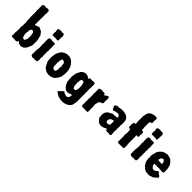

<svg xmlns="http://www.w3.org/2000/svg" viewBox="166 -1972 3333 3333"><g transform="rotate(45 1832.5 -306.0)"><path d="M210 -632.8V-618.2L208 -606.9Q210.9 -593.3 210 -578.1L208 -567.9L210 -540L206.1 -523.9L210 -507.8L208 -493.2Q207 -479.5 208.5 -463.9Q210 -448.2 208.5 -439.5Q207 -430.7 210.9 -429.2Q215.8 -418.9 227.1 -430.2Q238.3 -441.4 251 -442.4Q263.2 -443.4 273.9 -451.2Q276.9 -452.1 291 -453.6Q305.2 -455.1 309.1 -453.6Q313 -452.1 318.4 -447.3Q324.2 -442.4 326.2 -441.4Q328.1 -439.9 334 -437.5Q339.8 -435.1 341.8 -434.1Q343.8 -433.1 349.1 -432.6Q354.5 -432.1 358.4 -425.8Q361.8 -419.9 378.4 -404.3Q395 -388.7 396.5 -381.8Q397.9 -375 399.4 -373Q400.9 -371.1 405.3 -367.2Q409.7 -363.3 411.1 -359.9Q413.1 -359.4 412.6 -349.6Q412.1 -339.8 412.6 -337.9Q413.1 -335.9 413.6 -333Q414.1 -330.1 418.9 -319.8Q423.8 -309.1 424.8 -305.2L423.8 -290L430.2 -275.9Q433.1 -260.7 432.1 -255.9L430.2 -242.2L433.1 -217.8L430.2 -206.1V-191.9Q433.1 -186 433.1 -183.1L428.2 -148.9V-140.6L424.8 -132.8Q424.8 -131.8 425.3 -129.4Q425.8 -127 424.8 -125Q423.8 -123 418.9 -118.2Q412.1 -111.3 412.1 -103.5Q412.1 -95.7 406.2 -87.9Q400.4 -79.1 398.9 -75.2L397.9 -67.9Q389.6 -47.4 382.3 -43.9Q372.6 -39.6 371.1 -35.2Q364.3 -15.1 345.2 -7.8Q339.8 -6.8 335 -5.4Q330.1 -3.9 323.7 -2.4Q317.4 -1 306.2 4.9Q296.4 7.8 278.8 4.9L266.1 -2Q263.7 -2 256.8 -0.5Q246.6 1.5 242.7 -4.4Q238.8 -10.3 234.4 -13.2Q230 -16.1 229 -17.1Q222.2 -31.2 211.9 -28.8Q205.1 -29.3 201.7 -16.6Q198.2 -3.9 192.9 -2H183.1Q170.4 -2 163.1 2Q156.2 5.9 151.9 4.9L142.1 1Q135.3 -2 125 -2L110.8 0Q100.6 1 94.7 -1Q88.9 -2.9 79.1 -2Q69.3 -1 67.9 -4.9Q56.6 -18.1 64 -53.2L66.9 -61L62 -80.1Q61 -83 61 -95.7Q61 -108.4 64.9 -112.8L64 -126L66.9 -133.8Q68.4 -154.8 66.4 -161.6Q64.9 -168 64.9 -170.9Q64.9 -173.8 66.9 -175.8V-193.8L62 -210.9L66.9 -226.1Q61 -237.8 61 -244.1L65.9 -253.9Q67.9 -256.8 69.8 -269.5Q71.8 -282.2 68.8 -292L64.9 -305.2L71.8 -327.1L68.8 -350.1V-366.2Q68.8 -369.1 64 -378.9L64.9 -389.2Q64.9 -392.1 61 -403.8L64 -418.9V-443.8Q64 -451.2 61 -457V-484.9L59.1 -495.1Q58.1 -506.3 60.1 -514.6Q62 -522.9 61 -601.1Q58.1 -613.8 58.6 -619.1Q59.1 -624 57.6 -627.9Q56.2 -631.8 56.2 -633.8L60.1 -667Q61 -668.9 60.1 -672.9Q59.1 -676.8 59.1 -678.7Q59.1 -680.7 59.6 -685.1Q60.1 -689 59.6 -690.9Q59.1 -692.9 57.6 -696.8Q56.2 -700.7 56.2 -703.6L59.1 -715.8V-740.2L56.2 -748Q55.2 -754.9 58.1 -761.7Q61 -768.6 64.5 -771Q68.4 -772.9 74.2 -774.9Q85.9 -778.8 88.9 -783.2Q104 -788.1 115.7 -781.7Q127.4 -775.4 131.3 -776.9Q135.7 -778.8 138.7 -780.8Q141.6 -782.2 143.6 -783.2Q146 -784.2 150.4 -783.7Q154.3 -783.2 159.2 -783.7Q164.1 -784.2 167.5 -785.2Q170.9 -786.1 179.7 -784.7Q188.5 -783.2 191.9 -783.2Q201.7 -779.3 210.9 -758.8L214.8 -749Q215.8 -747.1 212.9 -743.2Q210 -739.3 210 -735.8L212.9 -724.1Q208.5 -705.6 209 -675.8Q210 -646.5 210 -632.8ZM271.5 -322.3Q253.9 -339.8 228 -327.1Q218.3 -322.3 213.9 -308.1Q210 -293.9 207.5 -286.1Q205.1 -278.3 205.1 -277.8L208 -252.9L202.1 -242.2V-210Q202.1 -208 199.7 -203.6Q197.3 -199.2 197.8 -197.3Q198.2 -195.3 201.2 -188Q204.1 -179.7 206.1 -173.8Q208 -168 207.5 -162.6Q207 -157.2 208 -155.3Q209 -153.3 211.9 -150.4Q215.3 -146.5 216.8 -136.2Q218.3 -126.5 221.7 -124.5Q225.1 -122.1 229 -122.1Q233.4 -122.1 242.2 -117.2Q265.6 -104.5 274.4 -132.3Q276.9 -139.6 277.8 -143.1L290 -161.1Q291 -161.1 290.5 -170.4Q290 -179.7 290 -181.6Q290 -183.6 293 -189V-210L296.9 -222.2L290 -244.1Q290 -246.1 293 -251Q295.9 -255.9 295.4 -257.8Q294.9 -259.8 290 -268.6Q285.2 -277.3 285.2 -293Q285.2 -308.6 271.5 -322.3Z M554.2 -443.8H560.5Q567.4 -443.4 572.8 -447.3Q577.6 -451.2 581.5 -452.6Q585.4 -454.1 599.1 -449.7Q612.8 -445.3 615.2 -444.3Q617.7 -443.4 625.5 -445.3Q633.3 -446.8 637.7 -446.8L648.9 -443.8Q659.7 -447.8 673.3 -446.3Q687 -444.8 691.9 -432.1Q693.8 -428.2 691.4 -421.4Q689 -414.1 689 -412.1L691.9 -395L689.9 -373L693.8 -362.8Q694.8 -360.8 693.8 -353.5Q692.9 -346.2 692.9 -344.2L693.8 -328.1L689.9 -318.8Q689 -316.9 689.9 -307.1L693.8 -286.1V-272L689.9 -256.8Q688 -235.8 689.9 -230L693.8 -213.9L689 -196.8L691.9 -179.2Q689 -165 690.4 -156.7Q691.9 -148.4 691.9 -145L693.8 -129.9L689.9 -111.8Q689 -108.4 689.5 -93.8Q689.9 -79.1 689.9 -76.2L693.8 -56.2Q694.8 -48.8 691.9 -40Q689 -31.2 689.5 -25.4Q689.9 -19.5 679.7 -3.9Q677.7 -2 671.9 -3.4Q666 -4.9 664.6 -4.9L651.9 -1Q635.7 0 627 -1L609.9 -3.9L594.2 0Q582.5 2.9 575.7 1L564.9 -2.9Q563 -3.9 556.6 -5.4Q550.3 -6.8 543.5 -16.6Q537.1 -26.4 537.6 -47.9L539.6 -56.2L537.6 -97.2L540.5 -106.9L537.6 -120.1L539.6 -134.8L538.6 -143.1Q538.6 -145 540.5 -149.9Q542.5 -155.3 543.5 -158.2Q544.4 -161.1 542.5 -167.5Q541 -173.8 540.5 -176.3L545.9 -189.9Q548.8 -211.9 543.9 -226.1L545.9 -233.9L544.9 -252.9L545.9 -261.2Q539.1 -274.9 541.5 -282.2Q543.9 -289.6 543.5 -295.9Q543 -302.7 543 -306.2Q545.9 -309.1 546.4 -318.4Q546.9 -327.6 543 -335.9V-367.2L540.5 -377L543.9 -388.2L540.5 -404.8Q540.5 -407.2 542.5 -410.2Q544.4 -413.1 545.9 -415Q546.9 -417 545.9 -427.7Q544.9 -438.5 547.9 -439Q550.8 -443.8 554.2 -443.8ZM641.6 -669.9 656.7 -674.8Q667 -679.7 680.7 -666Q681.6 -664.1 682.6 -660.6Q683.6 -657.2 684.6 -654.8Q689 -654.8 689 -648.9Q689.9 -647.9 689.9 -645V-641.1Q693.8 -627.9 693.8 -625L689.9 -611.8L691.9 -584L687 -564Q687 -561 689.9 -555.2Q693.8 -516.1 668.9 -512.2L643.6 -519H574.7Q573.7 -519 568.8 -518.6Q564 -518.1 562 -518.6Q560.1 -519 555.7 -519.5Q551.3 -520 548.3 -523.9Q545.9 -527.3 545.9 -557.6V-588.9L550.8 -599.1L546.9 -611.8Q545.9 -614.7 546.4 -622.1Q546.9 -629.4 543 -635.3Q538.6 -641.1 538.6 -643.1Q538.6 -645 543.9 -653.8Q553.7 -671.9 572.8 -674.8Q574.7 -675.8 599.1 -675.8Q623.5 -675.8 625 -675.3Q626.5 -674.8 632.3 -671.9Q638.2 -668.9 641.6 -669.9Z M1180.7 -219.2Q1180.7 -216.3 1182.1 -208Q1183.6 -199.7 1178.7 -177.7Q1173.8 -155.8 1172.4 -147.9L1175.3 -134.8Q1161.6 -107.4 1161.6 -101.6Q1161.6 -95.7 1155.8 -88.9Q1149.9 -82 1147.9 -79.6Q1146.5 -77.1 1146 -73.7Q1145.5 -70.3 1144.5 -68.4Q1143.6 -66.4 1141.1 -63.5Q1138.7 -61 1137.2 -59.1Q1136.2 -57.1 1133.3 -54.7Q1130.4 -52.7 1127.9 -48.8Q1125.5 -44.9 1118.7 -38.1Q1111.8 -31.2 1103.5 -20.5Q1091.3 -4.9 1081.1 -4.9Q1070.8 -4.9 1059.6 3.4Q1046.4 13.2 1026.9 13.2H1016.6L1004.4 16.1Q982.9 21.5 942.4 8.8Q941.4 7.8 935.5 8.8Q929.7 9.8 915 -1Q900.9 -11.7 898.9 -13.7Q897 -15.6 893.6 -16.6Q889.6 -18.1 887.7 -20Q861.3 -38.6 854.5 -55.7Q847.7 -72.8 841.8 -81.5Q835.4 -90.3 833 -98.1Q830.6 -106 829.6 -108.4Q828.6 -110.8 826.2 -113.3Q823.7 -115.7 822.3 -120.1Q820.8 -124.5 818.4 -128.4Q815.9 -131.8 813 -140.6Q809.6 -149.9 810.5 -162.1Q811.5 -174.3 811.5 -175.8L808.6 -185.1V-219.2L807.6 -252Q807.6 -264.2 810.1 -271.5Q812.5 -278.8 814.5 -285.2Q816.4 -291.5 815.9 -300.8Q815.4 -310.1 816.4 -313Q817.4 -315.9 820.3 -320.3Q824.2 -326.2 825.2 -334Q826.2 -341.8 827.6 -345.7Q828.6 -349.6 835.9 -361.3Q843.3 -374 845.2 -378.4Q846.7 -382.8 848.1 -384.8Q849.6 -386.7 851.6 -389.6Q853.5 -392.6 857.9 -395.5Q862.3 -398.9 863.3 -405.8Q864.3 -413.1 868.2 -417Q872.1 -420.9 885.7 -425.8Q888.7 -427.7 900.9 -439Q913.1 -450.2 919.9 -450.2L929.7 -451.2Q933.1 -452.1 943.8 -457.5Q954.6 -462.9 958.5 -463.9Q962.4 -464.8 974.6 -464.4Q986.8 -463.9 989.7 -463.9L1006.3 -465.8L1012.7 -463.9Q1014.6 -463.9 1020 -464.4Q1025.4 -464.8 1026.9 -463.9Q1028.8 -462.9 1031.7 -461.4Q1034.7 -460 1037.1 -459Q1039.6 -458 1046.4 -457.5Q1057.6 -456.5 1064 -451.2Q1070.3 -445.8 1078.1 -442.4Q1086.4 -439 1089.8 -435.5Q1093.3 -432.1 1094.2 -431.2Q1095.2 -430.7 1098.6 -426.8Q1101.6 -422.9 1109.9 -416Q1118.2 -409.2 1120.6 -404.3Q1122.6 -399.9 1127.4 -395Q1128.4 -392.1 1133.8 -388.7Q1139.2 -384.8 1141.1 -381.8Q1143.6 -377.9 1145 -370.6Q1146 -362.8 1152.8 -356.4Q1159.7 -349.6 1162.1 -336.9Q1164.1 -324.2 1167.5 -318.4Q1171.4 -312 1171.9 -310.1Q1172.4 -308.1 1171.9 -303.2Q1171.4 -297.9 1175.3 -290.5Q1179.2 -282.7 1178.2 -279.3Q1177.7 -275.9 1177.2 -272.5Q1176.8 -269 1176.3 -267.1L1179.7 -258.3Q1179.7 -257.8 1181.2 -249Q1182.6 -240.2 1181.6 -231.4Q1180.7 -222.7 1180.7 -219.2ZM1039.6 -210.9Q1047.4 -242.2 1047.4 -243.2L1039.6 -259.8V-284.2L1037.6 -291Q1034.7 -315.4 1028.8 -322.3Q1022.9 -329.1 1008.3 -336.4Q968.8 -355 961.4 -319.3Q957.5 -301.8 957.5 -297.9Q952.6 -288.1 952.6 -278.8V-266.1Q946.8 -253.9 952.6 -199.2V-185.1Q952.6 -184.1 953.6 -179.7Q954.6 -175.3 952.1 -167.5Q949.7 -159.7 953.1 -155.3Q956.5 -150.9 957 -148.9Q957.5 -147 959 -143.1Q960.4 -139.2 961.4 -135.7Q962.4 -132.3 966.8 -125Q971.2 -117.7 986.3 -113.3Q1001.5 -108.9 1016.6 -110.8L1021.5 -115.2Q1030.8 -120.1 1031.7 -123.5Q1032.7 -127 1032.2 -131.8Q1031.7 -136.7 1032.7 -140.1L1038.6 -148.9Q1043.9 -154.3 1041.5 -165Q1039.6 -175.8 1039.6 -179.2L1042.5 -194.8Z M1606 141.1H1603.5L1594.7 147Q1589.4 150.9 1587.9 152.3Q1586.4 153.8 1583 153.8Q1579.6 153.8 1568.4 160.6Q1557.1 167.5 1540.5 169.9Q1524.4 171.9 1521.5 172.9Q1518.6 173.8 1514.6 174.8Q1510.7 175.8 1508.3 176.8Q1505.4 177.7 1503.4 178.2L1494.1 175.8H1475.1L1449.7 176.8Q1443.4 176.8 1438.5 174.8L1423.3 168Q1420.4 167 1412.6 167.5Q1404.8 168 1398.4 165Q1392.1 162.1 1382.8 160.6Q1373.5 159.2 1363.3 148.9Q1360.4 147.5 1356.4 146.5Q1352.5 145.5 1341.8 136.7Q1331.1 128.9 1319.3 123L1310.1 119.1Q1306.2 114.3 1306.2 106Q1306.2 97.7 1314 91.8Q1321.8 86.4 1325.7 83Q1330.1 79.1 1335.9 71.3Q1341.8 63.5 1344.7 61.5Q1347.2 59.1 1352.1 55.7Q1356.9 52.2 1359.4 49.8Q1370.1 34.2 1384.3 26.9Q1390.6 25.4 1401.9 36.6Q1413.1 47.9 1424.3 47.9L1442.4 56.2H1446.8Q1450.2 56.2 1459 61Q1472.7 68.8 1493.2 56.6Q1513.2 44.4 1513.2 36.1L1524.4 18.1L1522.5 7.8Q1522.5 5.9 1525.4 -0.5Q1528.3 -6.8 1525.4 -14.2Q1519 -29.8 1502.4 -19.5Q1496.1 -15.6 1490.2 -14.2Q1484.4 -13.2 1483.4 -12.2L1466.3 -4.9Q1462.9 -4.9 1459.5 -4.9L1443.4 0L1428.2 -2Q1408.2 -2 1398.9 -4.9Q1389.6 -7.8 1375 -22Q1360.4 -35.6 1357.4 -37.1Q1348.6 -45.9 1340.8 -57.6Q1333 -69.3 1329.1 -76.2Q1324.2 -82 1322.8 -85.4Q1321.3 -88.9 1319.3 -95.7Q1317.4 -102.5 1316.4 -105.5Q1315.4 -107.9 1313 -111.8Q1310.5 -115.2 1309.6 -117.2Q1308.6 -119.1 1309.1 -121.6Q1309.1 -124 1308.6 -125.5Q1308.1 -127 1306.6 -129.9Q1305.2 -132.8 1304.7 -135.7Q1304.2 -138.7 1303.2 -140.1V-161.1L1300.3 -178.2Q1299.3 -180.2 1300.3 -183.6Q1301.3 -187 1300.3 -189L1298.3 -201.2V-228L1296.4 -251Q1296.4 -253.9 1301.3 -266.1Q1301.3 -303.2 1307.1 -312.5Q1313 -321.8 1312 -330.1Q1311 -340.8 1317.4 -351.6Q1323.2 -362.3 1325.2 -366.7Q1327.1 -371.1 1331.5 -377Q1335.9 -382.8 1338.4 -386.2Q1338.4 -407.2 1352.1 -414.1Q1356 -416 1360.8 -422.4Q1370.1 -435.5 1385.3 -441.4Q1400.4 -447.8 1403.3 -451.2L1420.9 -454.1Q1432.6 -456.1 1436.5 -458Q1440.4 -460 1443.4 -459Q1446.3 -458 1448.2 -457Q1450.2 -456.1 1452.6 -454.1Q1458 -449.7 1470.2 -451.7Q1481.9 -453.6 1487.3 -447.3Q1492.2 -440.9 1500 -438Q1508.3 -435.1 1512.2 -427.7Q1520.5 -413.1 1528.3 -424.8Q1529.3 -426.8 1530.3 -434.6Q1531.7 -447.3 1552.2 -450.2L1567.4 -448.2L1585.4 -452.1L1601.1 -445.8L1618.2 -453.1Q1626.5 -455.1 1638.2 -449.2Q1641.1 -442.9 1649.4 -451.2Q1656.2 -453.1 1666.5 -440.9Q1667.5 -439 1667.5 -429.2V-397.9L1668.5 -349.1Q1664.1 -335.9 1664.1 -329.1L1667.5 -293L1664.1 -275.9L1669.4 -242.2L1666.5 -227.1Q1666.5 -201.7 1669.4 -187L1667.5 -172.9Q1666.5 -129.9 1667.5 -120.1L1669.4 -109.9L1666.5 -91.8L1669.4 -73.2L1667.5 -56.2L1669.4 -30.8L1667.5 -6.8L1669.4 7.8L1659.2 40L1661.1 49.3Q1661.1 50.8 1658.7 60.5Q1656.2 70.3 1656.7 74.2Q1657.2 77.1 1654.8 82Q1652.3 86.9 1650.4 89.8Q1648.4 92.8 1641.6 104Q1632.8 119.1 1624.5 125.5Q1616.2 131.8 1612.3 136.7Q1608.4 141.1 1606 141.1ZM1521.5 -154.3Q1521.5 -156.7 1522.5 -158.2L1526.4 -168.9Q1527.3 -170.9 1526.9 -178.2Q1526.4 -185.5 1529.3 -200.2Q1532.7 -214.4 1529.3 -227.1Q1526.4 -239.7 1527.3 -252Q1528.3 -264.2 1527.3 -267.1Q1526.4 -270.5 1522.5 -279.3Q1518.6 -288.1 1518.6 -292Q1519 -295.9 1518.1 -297.9Q1514.2 -316.9 1502.4 -329.1Q1494.6 -335.4 1481.9 -332H1470.2Q1465.3 -332 1463.4 -331.1Q1448.2 -319.8 1444.3 -292L1442.4 -285.2L1444.3 -271Q1444.3 -269 1443.4 -267.6Q1442.4 -266.1 1440.9 -263.2Q1439.5 -260.3 1439 -247.1Q1438.5 -233.9 1442.4 -226.1L1439.5 -210.9L1444.3 -190.9Q1445.3 -187 1444.8 -178.2Q1444.3 -169.4 1444.3 -165Q1449.2 -155.3 1452.6 -145.5Q1456.1 -135.7 1459.5 -132.8Q1462.9 -125 1473.6 -121.1Q1484.4 -117.2 1492.2 -119.1Q1512.2 -124 1521.5 -150.9Z M1928.2 -20.5Q1928.2 -6.8 1922.4 -3.9Q1921.4 -1 1908.2 -2.9H1888.2L1879.4 -1L1865.2 -3.9L1850.6 -2H1843.3Q1839.4 -2 1837.4 -3.9H1814.5L1800.3 -2Q1797.4 -2 1794.4 -3.9Q1772.5 -20 1777.3 -64L1780.3 -76.2L1777.3 -88.9Q1774.4 -127 1779.3 -150.9L1777.3 -164.1Q1776.4 -168 1777.3 -187L1780.3 -211.9L1778.3 -257.8L1780.3 -272L1774.4 -300.8Q1774.4 -311 1776.4 -314.5Q1778.3 -318.4 1777.8 -344.7Q1777.3 -371.1 1777.3 -372.1L1779.3 -386.2Q1778.3 -397.5 1776.4 -411.1Q1774.4 -424.8 1776.9 -429.2Q1779.3 -433.1 1782.7 -435.5Q1786.1 -438 1789.1 -438.5Q1792.5 -439 1797.4 -439.9Q1802.2 -440.9 1803.7 -441.4Q1806.2 -442.4 1810.1 -447.3Q1814 -452.1 1826.2 -449.2Q1838.9 -446.3 1844.7 -448.2Q1850.1 -450.2 1854 -449.2L1871.1 -441.9L1886.2 -448.2Q1896 -448.2 1902.3 -441.9Q1904.3 -441.9 1906.2 -441.9Q1913.6 -441.9 1915.5 -428.7Q1917.5 -415.5 1925.3 -414.1Q1929.2 -414.1 1934.6 -420.4Q1939.9 -426.8 1943.8 -428.2Q1949.2 -429.7 1953.6 -435.5Q1958 -441.9 1963.4 -441.9Q1968.3 -441.9 1970.2 -442.9Q1972.2 -443.4 1976.1 -448.2Q1980 -453.1 1984.9 -455.6Q1988.8 -458 1998.5 -450.7Q2008.3 -443.4 2008.8 -436.5Q2009.3 -428.7 2011.2 -423.8Q2013.2 -418.9 2013.7 -411.6Q2014.2 -404.3 2012.7 -391.1Q2011.2 -377.9 2011.2 -376L2013.2 -318.8Q2013.2 -316.9 2011.7 -313.5Q2010.3 -310.1 2008.8 -303.7Q2007.3 -297.4 1996.1 -292Q1985.4 -287.1 1979 -286.6Q1972.2 -286.1 1957.5 -274.4Q1942.9 -262.7 1942.4 -262.2Q1932.6 -245.1 1933.6 -236.3Q1934.1 -228 1930.2 -218.3Q1918.5 -190.4 1928.2 -147V-54.2Q1934.6 -41.5 1933.1 -39.1L1928.2 -25.9Z M2345.7 -27.8Q2338.9 -19.5 2313 -11.2Q2302.7 -5.9 2295.4 -6.3Q2288.1 -6.8 2274.9 -2.4Q2261.7 2 2256.8 1.5Q2252 1 2234.9 -3.9H2219.7Q2218.3 -3.9 2208.5 -9.8Q2198.7 -15.6 2195.8 -17.1Q2192.9 -18.1 2190.9 -20L2183.1 -27.8Q2175.8 -36.1 2170.9 -39.1Q2162.6 -44.4 2153.8 -61Q2145.5 -78.1 2140.6 -84Q2135.7 -89.8 2134.3 -93.8Q2132.8 -97.7 2136.7 -105.5Q2140.6 -113.3 2139.6 -117.2Q2138.7 -120.1 2135.7 -125.5Q2132.8 -130.9 2131.8 -133.8L2134.8 -147V-173.8L2141.6 -191.9Q2142.6 -192.9 2142.1 -197.8Q2141.6 -202.6 2148.9 -215.3Q2156.7 -227.5 2166 -234.9Q2174.8 -242.7 2178.7 -246.1Q2187 -263.2 2196.8 -261.7Q2206.1 -260.3 2212.4 -266.6L2219.7 -273.9Q2227.5 -279.3 2242.2 -284.2Q2256.8 -289.1 2261.2 -292Q2268.1 -296.4 2273.4 -295.4Q2287.6 -292 2300.8 -293L2308.6 -295.9H2327.6L2334 -298.8L2351.6 -300.8H2356Q2358.9 -300.8 2358.9 -301.8Q2374 -309.6 2361.3 -327.1Q2358.9 -330.1 2357.9 -332Q2349.1 -351.1 2336.9 -356Q2335.9 -356.9 2333 -356.9Q2330.1 -356.9 2322.3 -359.9Q2314.5 -362.8 2306.6 -361.8L2295.9 -356.9Q2293.5 -356 2285.6 -356.4Q2277.8 -356.9 2275.4 -356.9Q2272.9 -356.9 2269.5 -355Q2263.2 -351.1 2254.4 -350.1Q2245.6 -348.6 2243.2 -346.2Q2240.7 -344.2 2238.8 -344.2Q2236.8 -343.8 2228 -340.8Q2219.2 -337.9 2214.4 -339.4Q2210 -340.8 2202.1 -348.6Q2194.3 -356.4 2195.3 -365.2Q2195.8 -374 2194.3 -377Q2192.9 -379.9 2186 -385.7Q2179.2 -391.6 2175.3 -398.4Q2171.4 -405.3 2181.2 -419.9Q2190.9 -434.6 2192.9 -435.5Q2194.8 -436.5 2197.8 -437H2202.6Q2204.6 -438 2208.5 -440.4Q2212.4 -442.9 2214.8 -443.8Q2216.8 -444.8 2221.7 -444.3Q2226.6 -443.8 2229 -444.8L2242.7 -450.2Q2245.6 -450.2 2250.5 -447.3Q2260.3 -440.9 2270 -450.2Q2274.9 -451.2 2283.2 -451.7Q2291.5 -452.1 2294.9 -453.1L2308.6 -457L2319.8 -455.1Q2336.4 -454.1 2345.2 -456.1Q2354 -458 2356 -457.5Q2357.9 -457 2362.3 -455.1Q2366.7 -453.1 2368.7 -453.1L2384.8 -452.1Q2395 -452.1 2400.9 -448.2Q2406.7 -444.3 2410.2 -444.3Q2413.6 -444.8 2417 -443.8L2426.8 -439.9Q2426.8 -439 2431.6 -438Q2437 -437 2439 -436Q2440.9 -435.1 2442.4 -433.1Q2443.8 -431.2 2445.8 -429.7Q2447.8 -427.7 2449.2 -426.8Q2450.7 -425.8 2454.1 -424.3Q2462.4 -420.9 2465.8 -414.1Q2469.2 -407.2 2474.6 -402.8Q2480 -397.9 2481.9 -395.5Q2483.9 -393.1 2485.4 -386.7Q2486.8 -380.9 2487.8 -378.9Q2488.8 -377 2490.2 -375Q2491.7 -373 2492.7 -371.1V-363.8Q2492.7 -361.3 2495.6 -356.9V-341.8L2498.5 -326.2Q2497.6 -313.5 2500 -293L2497.6 -284.2V-267.1L2500 -257.8L2493.7 -242.2Q2493.7 -234.4 2497.6 -216.8L2495.6 -207Q2500 -187.5 2498.5 -181.6Q2497.6 -175.8 2492.7 -166L2495.6 -158.2V-124Q2499.5 -106.9 2492.7 -100.1Q2490.2 -88.9 2494.6 -76.7Q2500.5 -59.1 2497.6 -30.8L2500 -18.1Q2500 -13.2 2488.8 -3.4Q2477.5 6.3 2460 1Q2452.1 -6.8 2437.5 -3.9Q2422.9 -1 2418.9 -1L2398.9 -3.9Q2379.9 -3.9 2374 -6.8Q2370.1 -10.7 2370.1 -13.2L2377.9 -24.9Q2379.9 -28.8 2376.5 -29.8Q2373.5 -30.3 2371.6 -31.2Q2369.6 -32.2 2367.2 -32.7Q2364.7 -33.2 2363.3 -34.7Q2361.8 -36.1 2357.4 -36.1Q2353 -36.1 2345.7 -27.8ZM2311.5 -106.4Q2319.8 -109.9 2323.2 -109.9H2332Q2339.8 -117.7 2349.1 -121.6Q2358.9 -126 2361.3 -129.4Q2363.8 -132.8 2359.9 -148.9Q2359.9 -156.7 2359.9 -164.1L2356.9 -171.9Q2356.9 -174.3 2362.8 -186Q2362.8 -207.5 2355 -215.8Q2347.2 -224.1 2339.8 -221.7Q2332 -219.2 2329.1 -216.8Q2326.7 -214.8 2324.7 -213.9Q2322.8 -212.9 2320.3 -211.4Q2317.9 -210 2316.4 -209Q2314.9 -208 2311 -208.5Q2296.4 -210.4 2281.7 -180.2Q2280.8 -178.7 2278.8 -175.8Q2276.9 -172.9 2274.4 -168Q2272 -163.1 2272 -148.4Q2272 -133.8 2273.9 -128.4Q2275.9 -123 2289.6 -112.8Q2303.2 -102.5 2311.5 -106.4Z M2852.5 -708 2857.9 -680.2Q2857.9 -654.3 2825.2 -649.9Q2818.8 -649.4 2814 -639.6Q2809.1 -629.9 2809.6 -620.1L2812.5 -606.9L2807.6 -590.8Q2806.2 -587.9 2808.1 -585.4Q2809.6 -583 2809.6 -579.6V-569.8Q2812.5 -567.4 2813 -559.6Q2813.5 -551.8 2811.5 -548.8L2807.6 -536.1L2809.6 -526.9V-519.5Q2809.6 -514.2 2810.5 -513.2L2814.9 -499Q2814.9 -496.1 2812.5 -488.8L2814 -474.1Q2813.5 -472.7 2812.5 -466.8Q2808.1 -447.3 2832 -446.3Q2852.1 -445.8 2853.5 -442.4Q2859.9 -422.9 2859.9 -420.9L2857.9 -412.1Q2859.9 -393.6 2859.9 -389.2L2856 -377V-325.2Q2856 -321.3 2851.6 -316.9L2825.7 -321.8Q2816.4 -321.8 2812.5 -317.9Q2808.6 -314 2810.5 -307.1Q2812.5 -300.3 2812 -297.4Q2811.5 -294.4 2813 -283.7Q2814.5 -272.9 2813.5 -262.7Q2812.5 -252.4 2812.5 -240.2L2814.9 -103Q2814.9 -97.7 2818.4 -87.9Q2821.8 -78.1 2821.3 -74.2Q2820.8 -70.3 2819.3 -68.8Q2817.9 -66.9 2816.9 -64.5Q2814.5 -58.6 2820.8 -29.8Q2821.3 -17.6 2811.5 -9.3Q2801.8 -1 2799.8 -1H2761.7L2754.9 -2.9L2743.7 -1L2731 -2.9Q2729.5 -2.9 2723.6 -1.5Q2717.8 0 2705.1 -0.5Q2692.4 -1 2688.5 -1Q2684.6 -1 2681.2 -1.5Q2675.8 -2.4 2666.5 -9.8Q2664.6 -12.7 2664.6 -32.2V-69.8L2666.5 -87.9V-98.1Q2666.5 -106 2665.5 -110.8L2664.6 -121.1L2666.5 -132.8Q2666.5 -133.8 2665.5 -155.8L2661.6 -171.9Q2660.6 -175.8 2661.6 -189.9L2666.5 -219.2Q2669.4 -245.1 2666.5 -269.5Q2663.6 -293.9 2664.1 -300.3Q2664.6 -306.6 2663.6 -310.1Q2663.6 -318.4 2642.1 -319.3Q2620.6 -320.3 2618.7 -329.1V-355L2617.7 -380.9V-394Q2617.7 -409.2 2621.6 -413.1V-423.8Q2621.6 -434.6 2626 -440.4Q2630.4 -445.8 2647.9 -445.8Q2665 -445.8 2666.5 -456.1Q2666.5 -457 2663.6 -465.8Q2660.6 -474.6 2661.1 -479.5Q2661.6 -484.9 2661.6 -486.8L2658.7 -501V-590.8L2661.6 -602.1Q2661.6 -609.9 2658.7 -612.8Q2656.7 -639.6 2661.1 -646.5Q2666.5 -655.8 2666 -669.9Q2665.5 -683.6 2668.5 -689.5Q2671.9 -694.8 2671.9 -696.3V-700.7L2685.5 -731.4Q2685.5 -741.2 2714.8 -757.3Q2717.8 -758.8 2723.1 -764.6Q2728.5 -771 2731.9 -771H2737.8L2752 -775.9H2756.8Q2759.8 -776.9 2766.6 -781.7Q2773.4 -786.6 2793.9 -785.2L2805.7 -784.2Q2806.6 -784.2 2809.6 -785.6Q2812.5 -787.1 2819.3 -786.6Q2826.2 -785.6 2830.6 -790Q2838.9 -790 2846.7 -781.7Q2862.3 -765.6 2856 -747.1Q2850.1 -728 2856 -724.1Z M2986.8 -443.8H2993.2Q3000 -443.4 3005.4 -447.3Q3010.3 -451.2 3014.2 -452.6Q3018.1 -454.1 3031.7 -449.7Q3045.4 -445.3 3047.9 -444.3Q3050.3 -443.4 3058.1 -445.3Q3065.9 -446.8 3070.3 -446.8L3081.5 -443.8Q3092.3 -447.8 3106 -446.3Q3119.6 -444.8 3124.5 -432.1Q3126.5 -428.2 3124 -421.4Q3121.6 -414.1 3121.6 -412.1L3124.5 -395L3122.6 -373L3126.5 -362.8Q3127.4 -360.8 3126.5 -353.5Q3125.5 -346.2 3125.5 -344.2L3126.5 -328.1L3122.6 -318.8Q3121.6 -316.9 3122.6 -307.1L3126.5 -286.1V-272L3122.6 -256.8Q3120.6 -235.8 3122.6 -230L3126.5 -213.9L3121.6 -196.8L3124.5 -179.2Q3121.6 -165 3123 -156.7Q3124.5 -148.4 3124.5 -145L3126.5 -129.9L3122.6 -111.8Q3121.6 -108.4 3122.1 -93.8Q3122.6 -79.1 3122.6 -76.2L3126.5 -56.2Q3127.4 -48.8 3124.5 -40Q3121.6 -31.2 3122.1 -25.4Q3122.6 -19.5 3112.3 -3.9Q3110.4 -2 3104.5 -3.4Q3098.6 -4.9 3097.2 -4.9L3084.5 -1Q3068.4 0 3059.6 -1L3042.5 -3.9L3026.9 0Q3015.1 2.9 3008.3 1L2997.6 -2.9Q2995.6 -3.9 2989.3 -5.4Q2982.9 -6.8 2976.1 -16.6Q2969.7 -26.4 2970.2 -47.9L2972.2 -56.2L2970.2 -97.2L2973.1 -106.9L2970.2 -120.1L2972.2 -134.8L2971.2 -143.1Q2971.2 -145 2973.1 -149.9Q2975.1 -155.3 2976.1 -158.2Q2977.1 -161.1 2975.1 -167.5Q2973.6 -173.8 2973.1 -176.3L2978.5 -189.9Q2981.4 -211.9 2976.6 -226.1L2978.5 -233.9L2977.5 -252.9L2978.5 -261.2Q2971.7 -274.9 2974.1 -282.2Q2976.6 -289.6 2976.1 -295.9Q2975.6 -302.7 2975.6 -306.2Q2978.5 -309.1 2979 -318.4Q2979.5 -327.6 2975.6 -335.9V-367.2L2973.1 -377L2976.6 -388.2L2973.1 -404.8Q2973.1 -407.2 2975.1 -410.2Q2977.1 -413.1 2978.5 -415Q2979.5 -417 2978.5 -427.7Q2977.5 -438.5 2980.5 -439Q2983.4 -443.8 2986.8 -443.8ZM3074.2 -669.9 3089.4 -674.8Q3099.6 -679.7 3113.3 -666Q3114.3 -664.1 3115.2 -660.6Q3116.2 -657.2 3117.2 -654.8Q3121.6 -654.8 3121.6 -648.9Q3122.6 -647.9 3122.6 -645V-641.1Q3126.5 -627.9 3126.5 -625L3122.6 -611.8L3124.5 -584L3119.6 -564Q3119.6 -561 3122.6 -555.2Q3126.5 -516.1 3101.6 -512.2L3076.2 -519H3007.3Q3006.3 -519 3001.5 -518.6Q2996.6 -518.1 2994.6 -518.6Q2992.7 -519 2988.3 -519.5Q2983.9 -520 2981 -523.9Q2978.5 -527.3 2978.5 -557.6V-588.9L2983.4 -599.1L2979.5 -611.8Q2978.5 -614.7 2979 -622.1Q2979.5 -629.4 2975.6 -635.3Q2971.2 -641.1 2971.2 -643.1Q2971.2 -645 2976.6 -653.8Q2986.3 -671.9 3005.4 -674.8Q3007.3 -675.8 3031.7 -675.8Q3056.2 -675.8 3057.6 -675.3Q3059.1 -674.8 3064.9 -671.9Q3070.8 -668.9 3074.2 -669.9Z M3476.1 -458.5Q3482.4 -456.1 3488.3 -452.6Q3494.1 -449.2 3501.5 -449.2Q3509.3 -449.2 3513.2 -446.3Q3517.1 -443.4 3522.5 -437.5Q3527.8 -431.2 3530.3 -430.2Q3532.2 -427.2 3543.9 -418.5Q3555.7 -409.7 3556.6 -403.3Q3558.1 -397.5 3571.3 -385.7Q3584.5 -374 3590.3 -353Q3591.3 -351.1 3591.3 -347.7V-341.8Q3598.1 -328.1 3598.1 -325.2L3596.2 -317.9Q3597.2 -314 3600.1 -307.1Q3603 -299.8 3604 -296.9Q3605 -293.9 3604.5 -284.2Q3604 -274.4 3604 -270L3607.9 -258.8Q3608.9 -256.8 3606 -235.8V-219.2L3606.9 -206.1Q3606.9 -203.1 3606 -201.2Q3597.2 -182.1 3577.1 -187L3565.9 -189.9L3556.2 -187Q3553.2 -186 3543.9 -187L3532.2 -191.9L3510.3 -189L3495.1 -192.9L3481.9 -189.9L3471.2 -191.9Q3467.3 -192.9 3459.5 -190.4Q3451.7 -188 3445.8 -189.9Q3439.5 -191.9 3424.3 -191.9H3406.2Q3403.8 -191.9 3398.9 -193.4Q3381.3 -198.2 3381.3 -176.3Q3381.3 -150.4 3396 -135.7Q3410.6 -121.1 3416 -115.7Q3420.9 -109.9 3424.3 -109.9L3438 -108.9L3452.1 -105Q3471.2 -108.4 3480 -117.2Q3488.3 -126 3490.2 -127.4Q3492.2 -128.9 3496.6 -129.9Q3501 -130.9 3502.9 -131.8Q3504.4 -132.8 3511.2 -141.6Q3518.1 -150.4 3523.4 -149.4Q3528.8 -148.9 3533.7 -144.5Q3538.6 -140.1 3541.5 -138.2Q3546.9 -135.3 3550.8 -129.4Q3554.2 -123.5 3564 -117.2Q3573.7 -110.8 3578.1 -110.8Q3587.9 -101.1 3595.2 -95.2Q3602.1 -88.9 3603 -82.5Q3604 -76.2 3604 -74.2Q3604 -69.8 3597.7 -63.5Q3591.3 -57.1 3586.9 -55.2Q3566.9 -36.1 3557.1 -28.3Q3547.4 -20.5 3542.5 -14.6Q3532.2 -3.9 3520 -3.9L3485.4 8.8Q3483.4 9.8 3479.5 9.3Q3475.6 8.8 3470.2 12.7Q3464.4 17.1 3461.9 18.1L3455.6 17.1H3436.5Q3429.7 17.1 3419.9 13.2L3410.2 15.1Q3383.8 8.8 3374 9.3Q3364.3 10.3 3351.1 -2.9Q3349.1 -3.9 3344.2 -4.4Q3339.4 -4.9 3334.5 -8.3Q3329.6 -11.7 3316.4 -25.4Q3303.7 -39.1 3302.2 -41Q3300.3 -43 3293.5 -46.4Q3286.6 -49.8 3283.2 -58.1Q3280.3 -66.9 3266.6 -89.4Q3252.9 -111.8 3253.4 -118.2Q3253.9 -125 3252.9 -127Q3252 -128.9 3249 -132.8Q3246.1 -136.7 3246.1 -140.1L3245.1 -169.9L3240.2 -187L3245.1 -196.8Q3249.5 -205.6 3240.2 -224.1Q3240.2 -233.4 3241.7 -240.2Q3243.2 -247.1 3241.7 -251Q3240.2 -254.9 3240.2 -256.3Q3240.2 -257.8 3243.2 -266.6Q3246.1 -275.4 3245.6 -279.3Q3245.1 -283.7 3251 -295.9Q3251 -297.9 3250.5 -304.7Q3250 -311.5 3253.9 -317.4Q3258.3 -323.2 3258.8 -326.2Q3259.3 -329.1 3258.8 -334.5Q3258.3 -341.8 3262.2 -347.2Q3266.1 -352.5 3267.1 -358.9Q3280.3 -389.2 3290 -395Q3299.8 -401.4 3304.2 -408.7Q3308.1 -416 3311 -418Q3338.9 -444.8 3377.9 -457Q3383.3 -459 3392.1 -459Q3400.9 -459 3404.8 -460Q3408.7 -460.9 3412.1 -463.4Q3416 -465.8 3418.9 -466.8L3433.1 -462.9Q3451.2 -461.9 3456.1 -461.4Q3460.4 -460.9 3465.3 -460.9Q3470.2 -460.9 3476.1 -458.5ZM3417 -280.8 3449.2 -279.8Q3451.2 -279.8 3457 -277.8Q3462.9 -275.9 3466.3 -276.9Q3477.1 -279.3 3477.1 -294.9Q3477.1 -310.5 3475.1 -314.9Q3473.1 -319.3 3470.2 -323.2Q3465.8 -328.6 3464.4 -335Q3462.4 -341.3 3457 -345.2Q3452.1 -349.1 3450.7 -350.1Q3449.2 -351.1 3446.3 -354.5Q3438 -364.3 3427.2 -356.4Q3425.3 -355 3423.3 -354Q3399.4 -349.1 3396.5 -337.9Q3396 -335.9 3395 -334.5Q3394 -333 3394 -332Q3371.1 -292 3394 -280.3Q3397.9 -278.8 3401.4 -278.8Z"/></g></svg>

Font: AntiqueNobleBoldCondensed
Style: BoldCondensed
Weight: 700
Version: Version 001.000